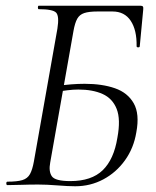

<svg xmlns="http://www.w3.org/2000/svg" viewBox="-20 -645 542 669"><path d="M242 4Q218 4 180 1Q142 -2 113 -2Q82 -2 54.5 -1Q27 0 6 0Q2 0 2 -6Q2 -12 6 -12Q40 -12 58 -17.5Q76 -23 84.5 -38.5Q93 -54 98 -82L180 -545Q187 -589 175.5 -601Q164 -613 115 -613Q112 -613 112 -619Q112 -625 115 -625H470Q476 -625 478 -622Q480 -619 479 -611L467 -484Q467 -480 461.5 -480Q456 -480 456 -484Q457 -540 435.5 -572.5Q414 -605 372 -605H320Q290 -605 273.5 -599.5Q257 -594 249 -579.5Q241 -565 236 -537L155 -79Q149 -48 160.5 -31Q172 -14 225 -14Q299 -14 338 -52Q377 -90 389 -165Q401 -229 386.5 -265.5Q372 -302 337.5 -317.5Q303 -333 253 -333Q235 -333 215 -330.5Q195 -328 174 -325L175 -345Q202 -349 227 -351Q252 -353 275 -353Q336 -353 380.5 -337.5Q425 -322 446 -285Q467 -248 455 -184Q446 -129 415.5 -86.5Q385 -44 340 -20Q295 4 242 4Z"/></svg>

Font: Cormorant
Style: Italic
Weight: 400
Italic angle: -10°
Designer: Christian Thalmann (Catharsis Fonts)
Foundry: Catharsis Fonts
Version: Version 4.000